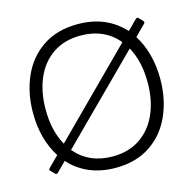

<svg xmlns="http://www.w3.org/2000/svg" viewBox="-112 -887 1019 1011"><g transform="rotate(-15 397.0 -381.5)"><path d="M679 -627Q711 -577 727.5 -514.5Q744 -452 744 -382Q744 -275 705 -185.5Q666 -96 588 -43Q510 10 397 10Q317 10 253.5 -17.5Q190 -45 146 -95L94 -43Q91 -40 87 -40Q83 -40 80 -43L59 -64Q56 -67 56 -71Q56 -75 59 -78L116 -135Q50 -238 50 -382Q50 -489 89 -578Q128 -667 206 -720Q284 -773 397 -773Q554 -773 649 -668L702 -721Q705 -724 709 -724Q713 -724 716 -721L737 -699Q743 -691 737 -685ZM165 -184 601 -620Q566 -664 514 -687.5Q462 -711 397 -711Q308 -711 245.5 -668.5Q183 -626 151 -551.5Q119 -477 119 -382Q119 -264 165 -184ZM675 -382Q675 -497 630 -578L193 -142Q269 -52 397 -52Q486 -52 548.5 -95Q611 -138 643 -212.5Q675 -287 675 -382Z"/></g></svg>

Font: Open Sauce Two Light
Style: Regular
Weight: 300
Designer: Alfredo Marco Pradil
Foundry: Creative Sauce Fz LLC
Version: Version 1.477